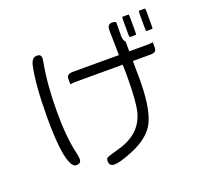

<svg xmlns="http://www.w3.org/2000/svg" viewBox="-138 -945 1277 1179"><g transform="rotate(-20 500.0 -356.0)"><path d="M170.9 -718.8Q158.7 -706.5 152.8 -678.7Q127.4 -558.6 127.4 -344.7Q127.4 -191.9 143.1 -108.4Q155.3 -43.9 176.3 -22.9Q185.1 -14.2 195.3 -14.2Q213.4 -14.2 220.7 -21.5Q228 -28.8 228 -43.9Q228 -58.6 221.7 -85.4Q195.8 -194.3 195.8 -362.3Q195.8 -541 222.2 -680.2L225.1 -701.7Q225.1 -715.8 218.5 -722.4Q211.9 -729 196.5 -729Q181.2 -729 170.9 -718.8ZM772 -773.9Q770 -766.6 770 -749V-667Q770 -649.9 772 -641.1H814Q815.9 -648.9 815.9 -667V-749Q815.9 -765.6 814 -773.9ZM880.4 -773.9Q878.4 -766.6 878.4 -749V-667Q878.4 -649.9 880.4 -641.1H921.4Q923.3 -648.9 923.3 -667V-749Q923.3 -765.6 921.4 -773.9ZM739.7 -560.1V-622.6Q725.1 -639.2 725.1 -667L726.1 -755.4Q717.8 -762.2 702.1 -762.2Q686.5 -762.2 678.7 -754.4Q669.4 -745.1 669.4 -723.6L672.4 -560.1H371.1Q347.7 -560.1 337.9 -550.3Q330.6 -543 330.6 -528.3V-493.7Q345.7 -496.6 371.1 -496.6H674.3L675.3 -423.8V-407.2Q674.3 -254.4 658.7 -192.4Q625.5 -59.6 472.2 -18.1Q405.8 0 392.1 7.3Q384.3 14.6 384.3 27.3Q384.3 45.4 392.6 53.7Q400.9 62 418.9 62Q452.1 62 533.2 29.8Q662.1 -21.5 701.7 -108.4Q741.7 -196.8 741.7 -378.9L740.7 -467.8V-486.3V-496.6H855.5Q878.4 -496.6 887.7 -505.9Q895 -513.2 895 -528.3V-563Q879.9 -560.1 855.5 -560.1Z"/></g></svg>

Font: YuPearl-ExtraLight
Style: ExtraLight
Weight: 200
Designer: Max Yao
Foundry: Max-Everyday
Version: Version 1.011; ttfautohint (v1.8.3)